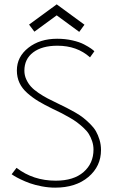

<svg xmlns="http://www.w3.org/2000/svg" viewBox="-20 -850 542 882"><path d="M138 -704.5 113.5 -737 240.5 -830 368 -736.5 344 -703.5 240.5 -779.5ZM242.5 -672Q279.5 -672 312.5 -664.5Q345.5 -657 366.2 -646Q387 -635 398.2 -627Q409.5 -619 413.5 -614.5L393.5 -586.5Q334 -640 244 -640Q173 -640 132.5 -609.5Q92 -579 92 -525.5Q92 -504.5 100.5 -485.8Q109 -467 122 -452.5Q135 -438 156.8 -423.2Q178.5 -408.5 199 -397.8Q219.5 -387 249 -373Q273 -361.5 287.2 -354.2Q301.5 -347 324.8 -333.8Q348 -320.5 362.2 -309.2Q376.5 -298 393.8 -281Q411 -264 420.8 -247Q430.5 -230 437.2 -207.8Q444 -185.5 444 -161Q444 -86 386 -37Q328 12 233.5 12Q203 12 171.8 6Q140.5 0 117.5 -8.2Q94.5 -16.5 75 -26Q55.5 -35.5 45.8 -41.5Q36 -47.5 33.5 -49.5L56 -79Q132.5 -20 236 -20Q318.5 -20 364 -59.8Q409.5 -99.5 409.5 -163Q409.5 -183 403.2 -201.5Q397 -220 388.2 -234.2Q379.5 -248.5 363 -263.5Q346.5 -278.5 333.5 -288.2Q320.5 -298 297.8 -311Q275 -324 261.5 -330.8Q248 -337.5 223 -349.5Q183 -369 156.8 -384.8Q130.5 -400.5 106 -422Q81.5 -443.5 69.5 -469.2Q57.5 -495 57.5 -526.5Q57.5 -589 110.2 -630.5Q163 -672 242.5 -672Z"/></svg>

Font: League Spartan ExtraLight
Style: Regular
Weight: 200
Foundry: The League of Moveable Type
Version: Version 2.002